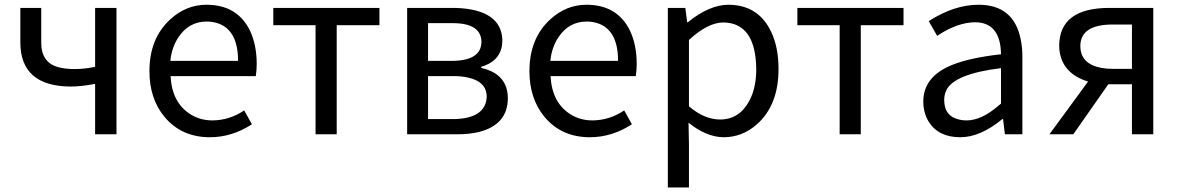

<svg xmlns="http://www.w3.org/2000/svg" viewBox="-20 -577 5066 825"><path d="M388.7 0V-216.8Q330.1 -205.1 282.2 -205.1Q68.4 -207 67.4 -393.6V-543H157.2V-393.6Q157.2 -307.6 231.4 -288.1Q260.7 -280.3 300.8 -280.3Q344.7 -280.3 388.7 -290V-543H480.5V0Z M881.8 12.7Q759.8 12.7 686.5 -75.2Q622.1 -153.3 622.1 -271.5Q622.1 -412.1 711.9 -494.1Q780.3 -556.6 867.2 -556.6Q999 -556.6 1053.7 -446.3Q1083 -384.8 1083 -301.8Q1083 -275.4 1079.1 -250H712.9Q718.8 -136.7 796.9 -86.9Q838.9 -59.6 893.6 -59.6Q966.8 -60.5 1029.3 -102.5L1062.5 -43Q976.6 12.7 881.8 12.7ZM711.9 -315.4H1002.9Q1002.9 -451.2 911.1 -478.5Q890.6 -484.4 868.2 -484.4Q791 -484.4 746.1 -416Q717.8 -373 711.9 -315.4Z M1335.9 0V-468.8H1154.3V-543H1610.4V-468.8H1426.8V0Z M1729.5 0V-543H1938.5Q2133.8 -536.1 2138.7 -405.3Q2138.7 -324.2 2062.5 -294.9Q2054.7 -292 2047.9 -290V-285.2Q2143.6 -263.7 2159.2 -185.5Q2162.1 -171.9 2162.1 -156.2Q2162.1 -39.1 2033.2 -8.8Q1993.2 0 1946.3 0ZM1819.3 -315.4H1922.9Q2047.9 -316.4 2048.8 -397.5Q2046.9 -476.6 1928.7 -477.5H1819.3ZM1819.3 -65.4H1936.5Q2067.4 -70.3 2071.3 -161.1Q2071.3 -226.6 1989.3 -244.1Q1962.9 -250 1930.7 -250H1819.3Z M2514.6 12.7Q2392.6 12.7 2319.3 -75.2Q2254.9 -153.3 2254.9 -271.5Q2254.9 -412.1 2344.7 -494.1Q2413.1 -556.6 2500 -556.6Q2631.8 -556.6 2686.5 -446.3Q2715.8 -384.8 2715.8 -301.8Q2715.8 -275.4 2711.9 -250H2345.7Q2351.6 -136.7 2429.7 -86.9Q2471.7 -59.6 2526.4 -59.6Q2599.6 -60.5 2662.1 -102.5L2695.3 -43Q2609.4 12.7 2514.6 12.7ZM2344.7 -315.4H2635.7Q2635.7 -451.2 2543.9 -478.5Q2523.4 -484.4 2501 -484.4Q2423.8 -484.4 2378.9 -416Q2350.6 -373 2344.7 -315.4Z M2849.6 228.5V-543H2924.8L2932.6 -481.4H2935.5Q3027.3 -555.7 3108.4 -556.6Q3239.3 -556.6 3293.9 -439.5Q3325.2 -374 3325.2 -280.3Q3325.2 -125 3232.4 -43Q3169.9 12.7 3088.9 12.7Q3014.6 11.7 2938.5 -49.8L2940.4 44.9V228.5ZM3074.2 -63.5Q3157.2 -63.5 3200.2 -144.5Q3229.5 -200.2 3229.5 -279.3Q3227.5 -479.5 3086.9 -480.5Q3020.5 -479.5 2940.4 -405.3V-120.1Q3006.8 -63.5 3074.2 -63.5Z M3587.9 0V-468.8H3406.2V-543H3862.3V-468.8H3678.7V0Z M4106.4 12.7Q4012.7 12.7 3970.7 -53.7Q3947.3 -91.8 3947.3 -140.6Q3947.3 -249 4073.2 -298.8Q4149.4 -329.1 4281.2 -343.8Q4279.3 -480.5 4169.9 -481.4Q4092.8 -480.5 4006.8 -422.9L3970.7 -486.3Q4080.1 -556.6 4184.6 -556.6Q4336.9 -556.6 4366.2 -406.2Q4373 -373 4373 -334V0H4297.9L4290 -65.4H4287.1Q4192.4 12.7 4106.4 12.7ZM4132.8 -59.6Q4197.3 -59.6 4270.5 -123Q4276.4 -127.9 4281.2 -131.8V-284.2Q4082 -259.8 4046.9 -190.4Q4037.1 -170.9 4037.1 -147.5Q4037.1 -76.2 4104.5 -62.5Q4118.2 -59.6 4132.8 -59.6Z M4843.8 -281.2V-471.7H4758.8Q4623 -470.7 4622.1 -379.9Q4622.1 -301.8 4712.9 -285.2Q4734.4 -281.2 4758.8 -281.2ZM4744.1 -543H4935.5V0H4843.8V-214.8H4742.2L4591.8 0H4489.3L4655.3 -226.6Q4547.9 -259.8 4533.2 -354.5Q4531.2 -368.2 4531.2 -381.8Q4533.2 -542 4744.1 -543Z"/></svg>

Font: Taipei Sans TC Beta
Style: Regular
Weight: 400
Designer: JT Foundry
Foundry: JT Foundry
Version: Version 1.000